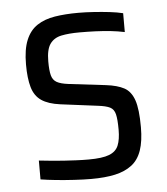

<svg xmlns="http://www.w3.org/2000/svg" viewBox="-44 -558 527 606"><g transform="rotate(-5 219.5 -255.0)"><path d="M221.1 8Q197 8 167.6 6.2Q138.3 4.5 110.7 1.7Q83 -1.1 61.4 -4.6V-64.3Q80.9 -62.3 100.3 -60.3Q119.7 -58.3 139 -57.1Q158.3 -55.9 178.1 -54.9Q198 -53.9 218.3 -53.9Q261.9 -53.9 283.6 -62.4Q305.4 -70.9 313 -89.7Q320.7 -108.6 320.7 -139Q320.7 -172.3 316.7 -188.4Q312.8 -204.6 300.2 -211Q287.6 -217.3 261.9 -220.3L144.3 -235.3Q106.3 -240.3 85.1 -254.8Q63.8 -269.2 55.6 -297.7Q47.4 -326.1 47.4 -369.7Q47.4 -417.7 59.7 -447.2Q71.9 -476.7 95.3 -492.1Q118.6 -507.4 151.4 -512.7Q184.2 -518 225.8 -518Q250 -518 275.4 -516.2Q300.8 -514.5 324.9 -511.7Q349 -508.9 367 -504.4V-444.7Q345.6 -449.2 322.6 -451.7Q299.5 -454.1 275.3 -455.1Q251.1 -456.1 224.9 -456.1Q190.5 -456.1 166.8 -451.2Q143.2 -446.3 130.7 -428.7Q118.3 -411.1 118.3 -373.5Q118.3 -344.6 122.4 -329.2Q126.5 -313.8 138.8 -306.9Q151.1 -300 175.3 -297L293.2 -283Q329.1 -278.6 350.4 -267.2Q371.6 -255.8 381.6 -227.2Q391.5 -198.6 391.5 -141.2Q391.5 -96.9 381.4 -67.8Q371.3 -38.6 350 -22.3Q328.6 -6 297.1 1Q265.5 8 221.1 8Z"/></g></svg>

Font: Saira Thin SemiCondensed
Style: Regular
Weight: 100
Width: 4
Version: Version 1.101